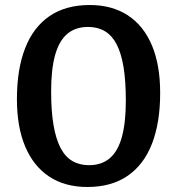

<svg xmlns="http://www.w3.org/2000/svg" viewBox="-20 -735 706 766"><path d="M335 -76Q385.5 -76 418 -103.8Q450.5 -131.5 466.2 -188.5Q482 -245.5 482 -333.5Q482 -412 472.8 -467.8Q463.5 -523.5 445 -558.8Q426.5 -594 398 -610.8Q369.5 -627.5 331.5 -627.5Q281 -627.5 248.5 -600Q216 -572.5 200 -515.8Q184 -459 184 -370.5Q184 -292 193.5 -236.2Q203 -180.5 221.5 -145Q240 -109.5 268.5 -92.8Q297 -76 335 -76ZM338 -715Q427 -715 490 -673.8Q553 -632.5 586 -554.2Q619 -476 619 -364.5Q619 -246 586.5 -162Q554 -78 489.2 -33.5Q424.5 11 328.5 11Q239.5 11 176.8 -30.2Q114 -71.5 80.8 -149.8Q47.5 -228 47.5 -339.5Q47.5 -458 80 -542Q112.5 -626 177.2 -670.5Q242 -715 338 -715Z"/></svg>

Font: Newsreader 7pt Medium
Style: Regular
Weight: 500
Designer: Hugues Gentile
Foundry: Production Type
Version: Version 1.003